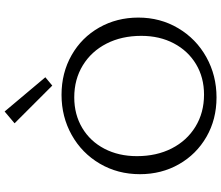

<svg xmlns="http://www.w3.org/2000/svg" viewBox="-83 -867 956 830"><g transform="rotate(-90 395.0 -452.0)"><path d="M277 -867 328 -910 476 -734 440 -704ZM57 -325Q57 -421 102.5 -498.5Q148 -576 226.5 -620Q305 -664 400 -664Q495 -664 571.5 -620.5Q648 -577 691 -501Q734 -425 734 -332Q734 -237 688 -159.5Q642 -82 563 -38Q484 6 389 6Q294 6 218.5 -37.5Q143 -81 100 -156.5Q57 -232 57 -325ZM655 -319Q655 -404 621.5 -469.5Q588 -535 527.5 -572Q467 -609 389 -609Q315 -609 257 -574.5Q199 -540 167 -478.5Q135 -417 135 -338Q135 -253 168.5 -187.5Q202 -122 262.5 -85Q323 -48 401 -48Q475 -48 532.5 -82.5Q590 -117 622.5 -178.5Q655 -240 655 -319Z"/></g></svg>

Font: Ysabeau Infant
Style: Regular
Weight: 400
Designer: Christian Thalmann (Catharsis Fonts)
Version: Version 0.003